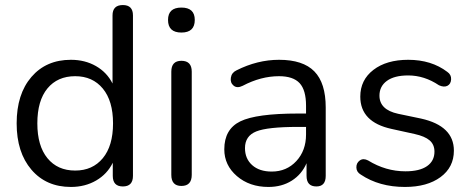

<svg xmlns="http://www.w3.org/2000/svg" viewBox="-20 -732 1866 761"><path d="M261 9Q163 9 104.5 -59.5Q46 -128 46 -243Q46 -359 104.5 -427Q163 -495 261 -495Q317 -495 360.5 -470Q404 -445 426 -401V-671Q426 -712 467 -712Q507 -712 507 -671V-35Q507 7 467 7Q427 7 427 -35V-87Q405 -42 361 -16.5Q317 9 261 9ZM278 -56Q347 -56 387.5 -105Q428 -154 428 -243Q428 -332 387.5 -381Q347 -430 278 -430Q208 -430 168 -381.5Q128 -333 128 -243Q128 -154 168 -105Q208 -56 278 -56Z M646 -653Q646 -702 699 -702Q752 -702 752 -653Q752 -603 699 -603Q646 -603 646 -653ZM699 5Q659 5 659 -39V-448Q659 -491 699 -491Q740 -491 740 -448V-39Q740 5 699 5Z M1044 9Q969 9 919 -34Q869 -77 869 -140Q869 -220 932.5 -251Q996 -282 1161 -282H1193V-313Q1193 -375 1167.5 -402.5Q1142 -430 1086 -430Q1014 -430 942 -392Q920 -381 906 -392.5Q892 -404 895 -424Q898 -444 917 -453Q1000 -495 1086 -495Q1181 -495 1226 -449Q1271 -403 1271 -306V-35Q1271 7 1234 7Q1195 7 1195 -35V-85Q1176 -41 1136.5 -16Q1097 9 1044 9ZM1057 -52Q1116 -52 1154.5 -93.5Q1193 -135 1193 -199V-229H1162Q1040 -229 995.5 -211Q951 -193 951 -145Q951 -103 979.5 -77.5Q1008 -52 1057 -52Z M1585 9Q1483 9 1410 -40Q1393 -50 1392.5 -68Q1392 -86 1406 -96Q1420 -106 1439 -96Q1509 -53 1587 -53Q1643 -53 1672.5 -73.5Q1702 -94 1702 -131Q1702 -159 1683 -175.5Q1664 -192 1623 -201L1532 -221Q1408 -248 1408 -349Q1408 -415 1460 -455Q1512 -495 1598 -495Q1690 -495 1753 -447Q1769 -436 1768 -417.5Q1767 -399 1753.5 -392Q1740 -385 1720 -394Q1662 -433 1598 -433Q1543 -433 1513.5 -411.5Q1484 -390 1484 -353Q1484 -297 1558 -281L1649 -262Q1779 -233 1779 -135Q1779 -69 1726 -30Q1673 9 1585 9Z"/></svg>

Font: Nunito
Style: Regular
Weight: 400
Designer: Vernon Adams
Foundry: Vernon Adams
Version: Version 3.602